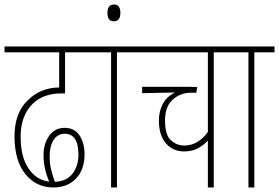

<svg xmlns="http://www.w3.org/2000/svg" viewBox="-20 -827 1231 847"><path d="M215 0Q278 0 315.5 -39.5Q353 -79 353 -146Q353 -196 331 -229.5Q309 -263 265 -263Q222 -263 197 -228Q172 -193 172 -143Q172 -83 197 -26Q141 -32 106 -83.5Q71 -135 71 -224Q71 -318 126 -371Q172 -415 252 -415H267V-596H406V-622H0V-596H241V-441Q160 -441 102 -384.5Q44 -328 44 -226Q44 -118 92 -59Q140 0 215 0ZM199 -137Q199 -182 216.5 -209.5Q234 -237 265 -237Q326 -237 326 -145Q326 -95 300 -61Q274 -27 222 -25Q214 -46 206.5 -75Q199 -104 199 -137Z M585 -596V-622H394V-596H470V0H496V-596Z M482 -733Q511 -733 511 -770Q511 -807 483 -807Q454 -807 454 -770Q454 -733 482 -733Z M923 0V-596H1012V-622H573V-596H897V-245Q854 -185 793 -185Q759 -185 733.5 -208.5Q708 -232 708 -296Q708 -357 742 -387.5Q776 -418 823 -418H846L850 -443Q839 -444 818.5 -444Q798 -444 777 -444H607V-416L752 -419Q714 -400 697.5 -367.5Q681 -335 681 -296Q681 -230 712 -194.5Q743 -159 792 -159Q829 -159 854.5 -173.5Q880 -188 897 -207V0Z M1191 -596V-622H1000V-596H1076V0H1102V-596Z"/></svg>

Font: Noto Sans Devanagari Extra Condensed Thin
Style: Regular
Weight: 250
Width: 2
Designer: Monotype Design Team
Foundry: Monotype Imaging Inc.
Version: 1.000